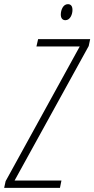

<svg xmlns="http://www.w3.org/2000/svg" viewBox="-62 -902 453 922"><path d="M252 -805C275 -805 286 -833 286 -854C286 -873 278 -882 264 -882C241 -882 230 -854 230 -832C230 -815 238 -805 252 -805ZM-42 0H226L233 -35H8L364 -681L371 -714H121L113 -679H321L-35 -32Z"/></svg>

Font: Noto Sans ExtraCondensed ExtraLight
Style: Italic
Weight: 200
Width: 2
Italic angle: -12°
Designer: Monotype Design Team
Foundry: Monotype Imaging Inc.
Version: Version 2.013